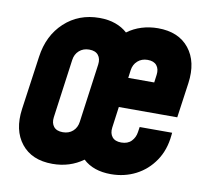

<svg xmlns="http://www.w3.org/2000/svg" viewBox="-68 -639 796 728"><g transform="rotate(10 330.0 -275.0)"><path d="M178 13Q98.5 13 58 -38Q17.5 -89 29 -172L58 -378Q69.5 -461.5 124.2 -512.2Q179 -563 259 -563Q293.5 -563 320.5 -553.2Q347.5 -543.5 366.5 -526Q391.5 -544.5 421.5 -553.8Q451.5 -563 484 -563Q563.5 -563 604 -512.2Q644.5 -461.5 633 -378L614 -243H389L378 -162Q375 -139.5 386 -125.8Q397 -112 421 -112Q446 -112 460 -126.5Q474 -141 477 -162L480 -182H605L604 -172Q598.5 -114.5 570.2 -73Q542 -31.5 498.5 -9.2Q455 13 403 13Q335.5 13 296 -24Q245 13 178 13ZM196 -112Q219.5 -112 234.8 -125.8Q250 -139.5 253 -162L284 -388Q287 -410.5 276 -424.2Q265 -438 241 -438Q218 -438 202.5 -424.2Q187 -410.5 184 -388L153 -162Q150 -139.5 161 -125.8Q172 -112 196 -112ZM405 -358H505L509 -388Q512 -410.5 501 -424.2Q490 -438 466 -438Q443 -438 427.5 -424.2Q412 -410.5 409 -388Z"/></g></svg>

Font: Mohave
Style: Bold Italic
Weight: 700
Italic angle: -8°
Designer: Gumpita Rahayu
Foundry: Tokotype
Version: Version 2.003; ttfautohint (v1.8.3)